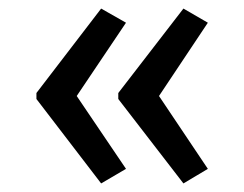

<svg xmlns="http://www.w3.org/2000/svg" viewBox="-20 -488 570 448"><path d="M408 -60 465 -94 351 -264 465 -435 408 -468 256 -271V-257ZM216 -60 274 -94 159 -264 274 -435 216 -468 65 -271V-257Z"/></svg>

Font: Noto Sans Mono Condensed
Style: Regular
Weight: 400
Width: 3
Designer: Monotype Design Team
Foundry: Monotype Imaging Inc.
Version: Version 2.014